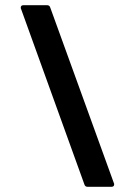

<svg xmlns="http://www.w3.org/2000/svg" viewBox="-20 -720 487 740"><path d="M174 -690C172 -697 168 -700 161 -700H71C64 -700 60 -697 60 -691C60 -689 60 -687 61 -686L305 -10C307 -3 311 0 318 0H409C416 0 420 -3 420 -9C420 -11 420 -13 419 -14Z"/></svg>

Font: Barlow SemiBold Numbers
Style: Regular
Weight: 600
Designer: Jeremy Tribby
Foundry: Tribby Type
Version: Version 1.408